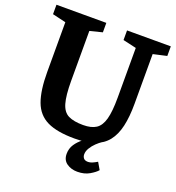

<svg xmlns="http://www.w3.org/2000/svg" viewBox="-148 -765 980 1070"><g transform="rotate(20 342.0 -230.5)"><path d="M352.6 18.3Q248.8 18.3 190.1 -10.1Q131.4 -38.5 107.3 -103.5Q83.2 -168.5 83.2 -278V-573.3L3.5 -592V-648H299.2V-592L225.5 -573.3V-278Q225.5 -190.6 238.8 -145.3Q252.1 -100 284.2 -84.4Q316.4 -68.7 371.7 -68.7Q420 -68.7 448.1 -86.9Q476.2 -105.1 488.7 -150.6Q501.1 -196.1 501.1 -278V-572.9L422 -591V-648H681.6V-591L601.2 -572.9V-278Q601.2 -200.1 588.3 -144.2Q575.5 -88.2 546.9 -52Q518.3 -15.8 470.5 1.3Q422.6 18.3 352.6 18.3ZM430 187Q393.7 187 367.2 168.5Q340.8 150 340.8 113Q340.8 81 357.6 56Q374.4 31 398.8 13Q423.2 -5 447 -16H505Q489.6 -5.8 473 10Q456.5 25.9 445.1 44.8Q433.7 63.7 433.7 82.3Q433.7 95.8 441.5 105.4Q449.4 115 468.1 115Q480.2 115 494 108.9Q507.7 102.8 520.9 94.8L545 136Q531.8 152 501.8 169.5Q471.9 187 430 187Z"/></g></svg>

Font: Faustina Light
Style: Regular
Weight: 300
Designer: Alfonso Garcia
Foundry: http://www.omnibus-type.com
Version: Version 1.200